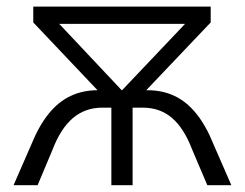

<svg xmlns="http://www.w3.org/2000/svg" viewBox="-20 -545 720 565"><path d="M19.9 0 72.1 -119.6Q94.8 -175.3 123.4 -210.5Q152 -245.8 187.8 -262.6Q223.7 -279.5 267.1 -279.5H414.1Q458.1 -279.5 493.7 -262.6Q529.3 -245.8 557.9 -210.3Q586.5 -174.8 608.6 -119.6L660.8 0H590.1L546.4 -102.6Q521.9 -167.3 486.4 -197.7Q451 -228.2 400.5 -228.2H370.2V0H307.7V-228.2H280.7Q230.8 -228.2 194.5 -197.5Q158.2 -166.8 133.8 -102.6L90.7 0ZM338.7 -278.9 524.6 -474.8H154.3ZM279.7 -266.1 77.9 -479V-525.5H600V-479L397.6 -266.1Z"/></svg>

Font: Montserrat Thin
Style: Regular
Weight: 100
Designer: Julieta Ulanovsky
Foundry: Julieta Ulanovsky
Version: Version 9.000